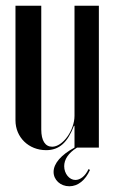

<svg xmlns="http://www.w3.org/2000/svg" viewBox="-20 -515 400 670"><path d="M238 -76H240V0C194 25 167 55 167 85C167 113 191 135 222 135C252 135 278 114 294 78L289 75C277 101 259 113 243 113C222 113 204 91 204 65C204 42 218 19 249 0H325V-495H240V-111C240 -60 199 -3 162 -3C138 -3 124 -24 124 -63V-495H34V-95C34 -36 80 9 141 9C187 9 216 -18 238 -76Z"/></svg>

Font: Moniqa SemBd Display
Style: Regular
Weight: 600
Designer: Rajesh Rajput
Foundry: Rajesh Rajput
Version: Version 1.000